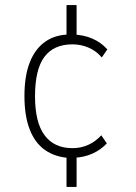

<svg xmlns="http://www.w3.org/2000/svg" viewBox="-20 -627 538 762"><path d="M244 115V-12L257 0Q200 -3 159.5 -31Q119 -59 98 -113Q77 -167 77 -246Q77 -325 98 -379Q119 -433 159.5 -461.5Q200 -490 257 -490L244 -473V-607H284V-472L269 -490Q311 -489 346 -474Q381 -459 406 -431L384 -399Q362 -425 331.5 -438Q301 -451 268 -451Q193 -451 156 -401Q119 -351 119 -245Q119 -141 157 -90Q195 -39 268 -39Q301 -39 330 -52Q359 -65 382 -90L404 -58Q380 -32 346 -17Q312 -2 273 -1L284 -12V115Z"/></svg>

Font: Nunito Sans 10pt Condensed ExtraLight
Style: Regular
Weight: 250
Width: 3
Designer: Vernon Adams
Foundry: Vernon Adams
Version: Version 3.101;gftools[0.9.27]